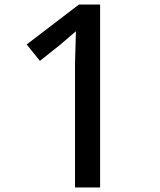

<svg xmlns="http://www.w3.org/2000/svg" viewBox="-20 -822 700 842"><path d="M309 0V-544L313 -685L243 -625L155 -555L97 -627L326 -802H419V0Z"/></svg>

Font: Menbere
Style: Regular
Weight: 400
Designer: Aleme Tadesse
Foundry: Sorkin Type Co
Version: Version 1.000